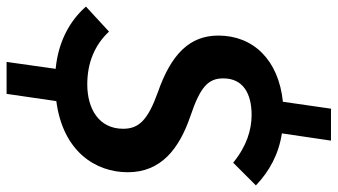

<svg xmlns="http://www.w3.org/2000/svg" viewBox="-250 -626 1025 583"><g transform="rotate(90 262.5 -334.5)"><path d="M324 -400C235 -430 209 -454 209 -500C209 -560 255 -586 320 -586C365 -586 415 -571 465 -530L534 -599C491 -640 440 -668 376 -678L398 -827H301L280 -681C153 -668 79 -591 79 -485C79 -399 134 -342 252 -301C335 -271 362 -244 362 -196C362 -122 301 -87 227 -87C161 -87 107 -110 67 -153L-9 -83C33 -35 96 1 180 9L159 158H256L278 7C431 -13 494 -112 494 -210C494 -311 423 -366 324 -400Z"/></g></svg>

Font: Fira Sans Medium
Style: Italic
Weight: 500
Italic angle: -8°
Designer: bBox Type GmbH & Carrois Corporate GbR & Edenspiekermann AG
Foundry: bBox Type GmbH & Carrois Corporate GbR & Edenspiekermann AG
Version: Version 4.301;PS 004.301;hotconv 1.0.88;makeotf.lib2.5.64775